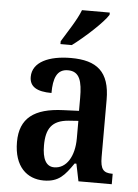

<svg xmlns="http://www.w3.org/2000/svg" viewBox="-55 -808 620 861"><g transform="rotate(5 255.5 -378.0)"><path d="M196 -619V-606H247C301 -646 383 -721 404 -756V-766H279C262 -721 223 -664 196 -619ZM174 10C242 10 268 -23 306 -78H314L330 0H480V-47H477C438 -47 424 -63 424 -118V-375C424 -502 365 -548 249 -548C150 -548 76 -515 76 -448C76 -404 109 -384 175 -384C175 -450 190 -492 240 -492C293 -492 305 -448 305 -373V-315L234 -312C104 -307 40 -259 40 -152C40 -41 99 10 174 10ZM216 -53C179 -53 162 -87 162 -147C162 -222 187 -261 263 -267L306 -270V-191C306 -110 271 -53 216 -53Z"/></g></svg>

Font: Noto Serif Ethiopic Condensed SemiBold
Style: Regular
Weight: 600
Width: 3
Designer: Monotype Design Team
Foundry: Monotype Imaging Inc.
Version: Version 2.102